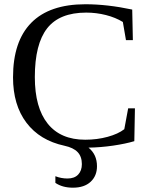

<svg xmlns="http://www.w3.org/2000/svg" viewBox="-20 -682 707 899"><path d="M321.3 196.8Q272.5 196.8 239.3 174.3V143.1Q266.6 153.8 295.9 153.8Q328.6 153.8 345.9 135.5Q363.3 117.2 363.3 86.4Q363.3 50.8 343.3 30Q323.2 9.3 282.2 0.5Q166.5 -24.4 103.8 -107.4Q41 -190.4 41 -319.8Q41 -488.8 126.5 -575.4Q211.9 -662.1 379.9 -662.1Q481.9 -662.1 599.1 -637.2L602.1 -494.1H569.8L555.2 -579.1Q521 -600.1 475.8 -611.6Q430.7 -623 383.8 -623Q258.3 -623 200.7 -549.3Q143.1 -475.6 143.1 -320.8Q143.1 -178.2 203.4 -103Q263.7 -27.8 378.9 -27.8Q434.6 -27.8 483.9 -41.3Q533.2 -54.7 562 -77.1L580.1 -174.8H611.8L608.9 -21Q568.4 -8.8 510 -0.2Q451.7 8.3 394.5 9.3Q434.1 41.5 434.1 96.2Q434.1 141.6 404.3 169.2Q374.5 196.8 321.3 196.8Z"/></svg>

Font: Tinos
Style: Regular
Weight: 400
Designer: Steve Matteson
Foundry: Monotype Imaging Inc.
Version: Version 1.23